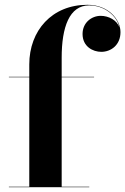

<svg xmlns="http://www.w3.org/2000/svg" viewBox="-20 -780 522 800"><path d="M17 -2V0H352V-2H237V-458H372V-460H237V-540C237 -667 269 -757.5 351.5 -757.5C412.5 -757.5 467 -717 478 -664.5C468 -696 432.5 -714 399.5 -714C362 -714 324 -686 324 -638.5C324 -586 367 -564 402 -564C442.5 -564 482 -592.5 482 -646C482 -698 432.5 -760 344 -760C196.5 -760 102 -652.5 102 -511.5V-460H17V-458H102V-2Z"/></svg>

Font: Bodoni* 96pt
Style: Bold
Weight: 700
Version: Version 2.3